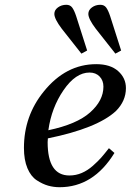

<svg xmlns="http://www.w3.org/2000/svg" viewBox="-20 -770 546 802"><path d="M349 -712Q349 -728 364 -739Q379 -750 399 -750Q415 -750 423.5 -738.5Q432 -727 440 -703L486 -559L462 -546L380 -650Q349 -691 349 -712ZM207 -712Q207 -728 222 -739Q237 -750 257 -750Q273 -750 281.5 -738.5Q290 -727 298 -703L344 -559L320 -546L238 -650Q207 -691 207 -712ZM80 -152Q80 -286 163 -388Q255 -502 382 -502Q441 -502 473.5 -473Q506 -444 506 -402Q506 -348 464 -306Q386 -234 180 -192Q179 -185 179 -176Q179 -37 270 -37Q297 -37 321.5 -47.5Q346 -58 368 -77.5Q390 -97 403.5 -112.5Q417 -128 435 -151L458 -131Q370 12 229 12Q204 12 181 5.5Q158 -1 133.5 -17Q109 -33 94.5 -67.5Q80 -102 80 -152ZM182 -226Q301 -251 356.5 -300.5Q412 -350 412 -408Q412 -434 396 -450.5Q380 -467 354 -467Q296 -467 245.5 -393.5Q195 -320 182 -226Z"/></svg>

Font: Lingua Franca
Style: Italic
Weight: 400
Italic angle: -13°
Version: Version 1.19